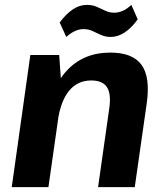

<svg xmlns="http://www.w3.org/2000/svg" viewBox="-20 -765 669 785"><path d="M427 -324Q435 -382 417 -409Q399 -436 353 -436Q297 -436 262.5 -394Q228 -352 216 -270L153 -194L162 -253Q183 -399 251.5 -474.5Q320 -550 431 -550Q522 -550 558.5 -500Q595 -450 580 -343L531 0H381ZM104 -540H222L233 -386L178 0H28ZM224 -673Q250 -708 277.5 -726.5Q305 -745 335 -745Q358 -745 376 -737Q394 -729 411 -721Q428 -713 446 -713Q464 -713 481.5 -720.5Q499 -728 517 -745L543 -686Q518 -651 490 -632.5Q462 -614 433 -614Q410 -614 392 -622.5Q374 -631 357.5 -638.5Q341 -646 321 -646Q304 -646 286.5 -638Q269 -630 251 -614Z"/></svg>

Font: Pathway Extreme SemiCondensed
Style: Bold Italic
Weight: 700
Width: 4
Italic angle: -8°
Version: Version 1.001;gftools[0.9.26]